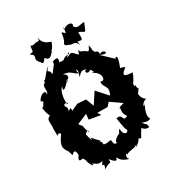

<svg xmlns="http://www.w3.org/2000/svg" viewBox="-217 -1026 1079 1184"><g transform="rotate(-30 322.5 -434.0)"><path d="M605 -339 603 -358C618 -373 644 -430 634 -421C571 -423 573 -440 604 -463C612 -473 626 -471 583 -483C615 -563 597 -557 589 -551C595 -534 569 -565 512 -617C562 -590 568 -618 535 -626C496 -610 543 -635 496 -648C476 -700 500 -637 485 -701C460 -648 470 -678 427 -691C406 -702 425 -730 404 -681C364 -723 376 -719 332 -701C363 -736 351 -733 356 -717C289 -712 331 -693 276 -701C297 -756 235 -716 244 -727C239 -696 251 -723 203 -658C198 -711 165 -665 207 -717C154 -675 157 -648 120 -638C168 -654 132 -660 136 -636C103 -625 135 -583 109 -566C125 -598 76 -595 55 -548C76 -554 68 -500 61 -551C67 -533 58 -510 43 -510C51 -461 64 -422 82 -455C20 -432 47 -422 39 -358L40 -312C65 -348 68 -279 71 -321C5 -236 39 -224 47 -198C54 -238 33 -242 61 -163C97 -209 94 -134 92 -145C59 -100 103 -115 103 -115C127 -89 105 -93 137 -46C135 -56 173 -61 140 -57C133 -77 162 -22 202 -43C166 11 219 -46 191 12C249 -25 238 11 241 -31C291 32 286 -27 282 -16C299 -18 283 11 353 32C327 5 363 -17 354 2C379 -16 411 -6 435 -26C423 -13 426 -5 415 -8C424 -4 490 -58 448 -53C496 -47 461 -19 511 -97C538 -67 551 -82 558 -76C543 -134 565 -70 524 -134C516 -127 572 -102 588 -122C579 -129 572 -163 608 -220C585 -184 583 -228 629 -239C596 -251 597 -306 601 -292C634 -343 612 -294 611 -346ZM186 -312 260 -343 256 -304 338 -290 323 -314 396 -313 418 -338 494 -285C426 -268 443 -257 449 -271C477 -281 438 -248 473 -206C427 -180 460 -237 408 -225C416 -173 422 -140 426 -140C441 -113 391 -100 393 -161C349 -120 402 -79 394 -134C376 -148 320 -105 337 -92C316 -92 315 -96 312 -127C248 -116 259 -132 259 -132C261 -152 226 -166 261 -156C241 -164 235 -176 211 -202C213 -169 204 -195 194 -239C175 -200 224 -282 220 -232C199 -289 202 -314 204 -289ZM462 -402 444 -367 377 -441 326 -363 304 -420 244 -424 196 -402V-422C156 -400 194 -424 172 -444C158 -478 220 -456 188 -454C184 -512 201 -554 217 -563C207 -539 206 -520 264 -583C260 -538 273 -596 229 -600C270 -558 303 -606 256 -625C310 -622 309 -600 346 -581C329 -626 366 -615 338 -560C362 -577 363 -599 409 -575C371 -593 385 -534 421 -569C394 -584 459 -530 413 -546C474 -519 470 -469 447 -468C419 -484 444 -425 452 -424C444 -412 468 -422 447 -383ZM223 -757C248 -743 269 -790 276 -784C244 -789 272 -765 296 -829C307 -845 249 -829 235 -900C236 -855 231 -898 220 -870C229 -895 190 -862 173 -879C161 -823 180 -846 141 -833C192 -808 132 -799 177 -759C177 -755 187 -730 209 -770ZM437 -756C478 -744 468 -755 470 -804C517 -786 501 -762 533 -840C508 -841 474 -820 460 -853C477 -868 443 -893 404 -861C396 -859 418 -905 400 -836C362 -876 393 -837 358 -785C351 -769 389 -764 385 -763C387 -753 437 -773 441 -718Z"/></g></svg>

Font: Asimov Aggro
Style: Condensed
Weight: 500
Designer: Google
Version: Version 2.000980; 2014